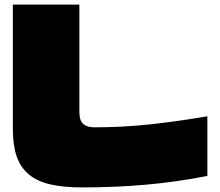

<svg xmlns="http://www.w3.org/2000/svg" viewBox="-20 -757 960 837"><path d="M326 -737V-270Q326 -231 343 -216.5Q360 -202 392 -202Q516 -202 635.5 -215Q755 -228 884 -250V10Q752 36 617.5 48Q483 60 336 60Q257 60 200 47Q143 34 106.5 4Q70 -26 53 -74.5Q36 -123 36 -194V-737Z"/></svg>

Font: ChangwonDangamAsac Bold
Style: Regular
Weight: 700
Designer: Choi Chi-young, Lee Youngbeen, Kim Jungjin, Yoon Jihee, Han Dohee
Foundry: YoonDesign Inc.
Version: Version 1.010;Build 20210623